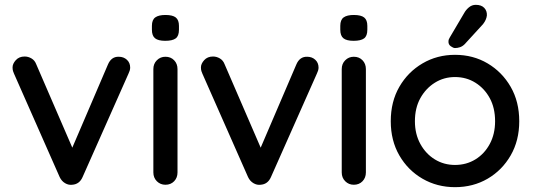

<svg xmlns="http://www.w3.org/2000/svg" viewBox="-20 -765 2208 795"><path d="M82 -531Q97 -531 110.5 -523Q124 -515 130 -499L287 -136L268 -127L427 -498Q441 -531 472 -530Q492 -530 505.5 -517.5Q519 -505 519 -485Q519 -479 517 -472.5Q515 -466 512 -460L322 -32Q309 -2 279 0Q264 2 249.5 -6.5Q235 -15 227 -32L38 -460Q36 -464 34 -470.5Q32 -477 32 -486Q32 -501 45.5 -516Q59 -531 82 -531Z M715 -51Q715 -29 701 -14.5Q687 0 665 0Q644 0 629.5 -14.5Q615 -29 615 -51V-479Q615 -501 629.5 -515.5Q644 -530 665 -530Q687 -530 701 -515.5Q715 -501 715 -479ZM664 -596Q635 -596 622 -606.5Q609 -617 609 -642V-658Q609 -683 623 -693Q637 -703 665 -703Q695 -703 708 -692.5Q721 -682 721 -658V-642Q721 -616 707.5 -606Q694 -596 664 -596Z M862 -531Q877 -531 890.5 -523Q904 -515 910 -499L1067 -136L1048 -127L1207 -498Q1221 -531 1252 -530Q1272 -530 1285.5 -517.5Q1299 -505 1299 -485Q1299 -479 1297 -472.5Q1295 -466 1292 -460L1102 -32Q1089 -2 1059 0Q1044 2 1029.5 -6.5Q1015 -15 1007 -32L818 -460Q816 -464 814 -470.5Q812 -477 812 -486Q812 -501 825.5 -516Q839 -531 862 -531Z M1495 -51Q1495 -29 1481 -14.5Q1467 0 1445 0Q1424 0 1409.5 -14.5Q1395 -29 1395 -51V-479Q1395 -501 1409.5 -515.5Q1424 -530 1445 -530Q1467 -530 1481 -515.5Q1495 -501 1495 -479ZM1444 -596Q1415 -596 1402 -606.5Q1389 -617 1389 -642V-658Q1389 -683 1403 -693Q1417 -703 1445 -703Q1475 -703 1488 -692.5Q1501 -682 1501 -658V-642Q1501 -616 1487.5 -606Q1474 -596 1444 -596Z M2130 -263Q2130 -183 2094.5 -121.5Q2059 -60 1999 -25Q1939 10 1864 10Q1790 10 1729.5 -25Q1669 -60 1633.5 -121.5Q1598 -183 1598 -263Q1598 -344 1633.5 -405.5Q1669 -467 1729.5 -502.5Q1790 -538 1864 -538Q1939 -538 1999 -502.5Q2059 -467 2094.5 -405.5Q2130 -344 2130 -263ZM2030 -263Q2030 -318 2008 -358.5Q1986 -399 1948.5 -422.5Q1911 -446 1864 -446Q1818 -446 1780.5 -422.5Q1743 -399 1720.5 -358.5Q1698 -318 1698 -263Q1698 -210 1720.5 -169Q1743 -128 1780.5 -105Q1818 -82 1864 -82Q1911 -82 1948.5 -105Q1986 -128 2008 -169Q2030 -210 2030 -263ZM1864 -566Q1857 -566 1846.5 -573.5Q1836 -581 1837 -594Q1837 -602 1843 -611L1902 -711Q1909 -724 1921.5 -734.5Q1934 -745 1950 -745Q1973 -745 1985 -732.5Q1997 -720 1996 -701Q1995 -692 1991 -683Q1987 -674 1980 -665L1904 -582Q1895 -573 1884.5 -569.5Q1874 -566 1864 -566Z"/></svg>

Font: Quicksand SemiBold
Style: Regular
Weight: 600
Designer: Andrew Paglinawan
Foundry: Andrew Paglinawan
Version: Version 3.004